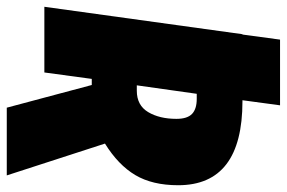

<svg xmlns="http://www.w3.org/2000/svg" viewBox="-168 -576 847 567"><g transform="rotate(90 255.5 -292.5)"><path d="M396 -179 490 111H290L223 -140H205L186 0H-8L73 -585H74L89 -696H283L268 -585H271Q519 -585 519 -395Q519 -319 489 -268.5Q459 -218 396 -179ZM224 -273H240Q283 -273 303 -306.5Q323 -340 323 -390Q323 -422 308.5 -436Q294 -450 264 -450H249Z"/></g></svg>

Font: Fira Sans Extra Condensed Black
Style: Italic
Weight: 900
Width: 3
Italic angle: -8°
Designer: Carrois Corporate & Edenspiekermann AG
Foundry: Carrois Corporate GbR & Edenspiekermann AG
Version: Version 4.203